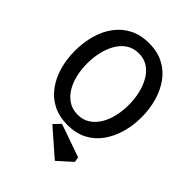

<svg xmlns="http://www.w3.org/2000/svg" viewBox="-252 -819 1155 1155"><g transform="rotate(45 326.0 -241.0)"><path d="M327 4Q256 4 202.5 -23.5Q149 -51 113.5 -100Q78 -149 60.5 -211.5Q43 -274 43 -344Q43 -414 60.5 -477Q78 -540 113.5 -588.5Q149 -637 202.5 -664.5Q256 -692 327 -692Q398 -692 451 -664.5Q504 -637 539 -588.5Q574 -540 592 -477Q610 -414 610 -344Q610 -274 592 -211.5Q574 -149 539 -100Q504 -51 451 -23.5Q398 4 327 4ZM426 210 259 64 299 22 510 96 516 129ZM327 -83Q371 -83 404 -104.5Q437 -126 459 -162Q481 -198 492 -244.5Q503 -291 503 -342Q503 -393 492 -440Q481 -487 459 -524.5Q437 -562 404 -583.5Q371 -605 327 -605Q282 -605 248.5 -583.5Q215 -562 193 -524.5Q171 -487 160 -440Q149 -393 149 -342Q149 -291 160 -244.5Q171 -198 193 -162Q215 -126 248.5 -104.5Q282 -83 327 -83Z"/></g></svg>

Font: Kreon Light
Style: Regular
Weight: 400
Version: Version 2.002